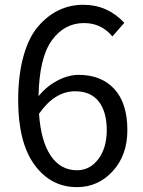

<svg xmlns="http://www.w3.org/2000/svg" viewBox="-20 -767 595 800"><path d="M300.8 -57.6Q354.5 -57.6 389.6 -104Q424.8 -150.4 424.8 -224.6Q424.8 -300.8 391.6 -343.8Q358.4 -386.7 293 -386.7Q208 -386.7 142.6 -293Q150.4 -178.7 191.4 -118.2Q232.4 -57.6 300.8 -57.6ZM498 -671.9 448.2 -615.2Q402.3 -670.9 330.1 -670.9Q248 -670.9 195.8 -598.6Q143.6 -526.4 140.6 -366.2Q173.8 -407.2 219.2 -431.2Q264.6 -455.1 307.6 -455.1Q402.3 -455.1 456.5 -396Q510.7 -336.9 510.7 -224.6Q510.7 -120.1 449.7 -53.7Q388.7 12.7 300.8 12.7Q191.4 12.7 123.5 -80.6Q55.7 -173.8 55.7 -349.6Q55.7 -453.1 77.6 -532.2Q99.6 -611.3 138.7 -656.7Q177.7 -702.1 225.1 -724.6Q272.5 -747.1 327.1 -747.1Q427.7 -747.1 498 -671.9Z"/></svg>

Font: Bpmf Zihi Sans Regular
Style: Regular
Weight: 400
Foundry: But Ko
Version: Version 1.320